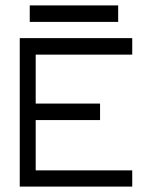

<svg xmlns="http://www.w3.org/2000/svg" viewBox="-20 -739 580 710"><path d="M53 -598H469V-537H112V-356H350V-295H112V-109H469V-49H53ZM90 -719H417V-658H90Z"/></svg>

Font: 3270 Nerd Font Mono
Style: Regular
Weight: 400
Monospace: yes
Version: Version 3.0.1;Nerd Fonts 3.0.0